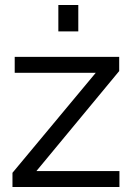

<svg xmlns="http://www.w3.org/2000/svg" viewBox="-20 -750 533 770"><path d="M30 -57 364 -458H39V-522H458V-465L126 -64H459V0H30ZM214 -624V-730H294V-624Z"/></svg>

Font: Boldmen Medium
Style: Regular
Weight: 400
Designer: Matt McInerney, Pablo Impallari, Rodrigo Fuenzalida
Foundry: LIVING CONCEPT
Version: Version 1.000